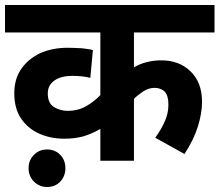

<svg xmlns="http://www.w3.org/2000/svg" viewBox="-20 -642 877 767"><path d="M836.9 -512.2H515.1V-373Q562.5 -400.9 625 -400.9Q695.8 -400.9 741.2 -356.9Q787.1 -313 787.1 -234.9Q787.1 -189.9 770.5 -136.7Q753.4 -82 716.8 -26.9L600.1 -91.8Q623 -123 637.7 -155.8Q652.8 -188 652.8 -224.1Q652.8 -260.3 637.7 -276.4Q621.6 -291 597.2 -291Q574.7 -291 552.7 -277.3Q528.8 -261.2 515.1 -247.1V0H380.9V-127Q348.6 -108.4 314.5 -97.7Q279.8 -87.9 236.8 -87.9Q181.6 -87.9 136.2 -108.4Q90.8 -128.9 64 -168.9Q37.1 -209 37.1 -269Q37.1 -326.2 64 -365.2Q90.3 -404.8 138.7 -428.7Q188 -451.2 250 -451.2Q267.6 -451.2 306.6 -449.2Q338.9 -445.8 351.1 -441.9L340.8 -331.1Q309.6 -338.9 270 -338.9Q223.1 -338.9 197.3 -320.3Q170.9 -301.8 170.9 -269Q170.9 -229 196.3 -213.9Q221.2 -199.2 250 -199.2Q291.5 -199.2 324.2 -217.8Q356.4 -236.3 380.9 -262.2V-512.2H0V-622.1H836.9ZM94.2 29.8Q94.2 -2.9 115.7 -23.4Q136.7 -44.9 168 -44.9Q200.2 -44.9 220.7 -23.4Q241.2 -2.4 241.2 29.8Q241.2 62 220.7 83.5Q200.2 105 168 105Q137.2 105 115.7 83.5Q94.2 62 94.2 29.8Z"/></svg>

Font: Droid Sans Thai
Style: Bold
Weight: 700
Designer: Steve Matteson
Foundry: Ascender Corporation
Version: Version 1.00